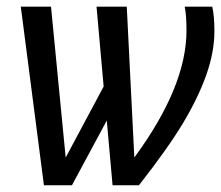

<svg xmlns="http://www.w3.org/2000/svg" viewBox="-20 -548 654 568"><path d="M607.9 -528.3Q614.3 -501 614.3 -456.1Q614.3 -394 590.1 -325.9Q565.9 -257.8 521 -183.1Q476.1 -108.4 391.1 0H313L295.9 -191.4L192.9 0H109.9L41.5 -528.3H130.9L174.3 -82L286.6 -292L265.6 -528.3H355L377.4 -82Q531.7 -292 531.7 -457.5Q531.7 -503.4 526.4 -528.3Z"/></svg>

Font: Cousine
Style: Italic
Weight: 400
Italic angle: -12°
Monospace: yes
Designer: Steve Matteson
Foundry: Monotype Imaging Inc.
Version: Version 1.21